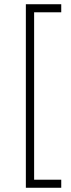

<svg xmlns="http://www.w3.org/2000/svg" viewBox="-20 -762 334 906"><path d="M102 -742H269V-704H141V86H269V124H102Z"/></svg>

Font: TypoPRO Montserrat Alternates
Style: Regular
Weight: 275
Designer: Julieta Ulanovsky
Foundry: Julieta Ulanovsky
Version: Version 6.001